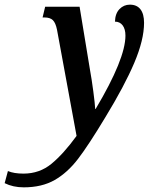

<svg xmlns="http://www.w3.org/2000/svg" viewBox="-162 -565 645 825"><path d="M-142 222 -128 170Q-102 181 -61 181Q8 181 59.5 138.5Q111 96 167 19L83 -437Q77 -467 65 -478.5Q53 -490 29 -490H21L32 -536H180L224 -269Q232 -225 239 -172Q246 -119 247 -97H249Q377 -312 377 -412Q377 -440 365 -456Q353 -472 332 -472Q333 -507 351.5 -526Q370 -545 396 -545Q426 -545 441.5 -525Q457 -505 457 -467Q457 -394 415 -295Q373 -196 290 -60Q219 58 173.5 117.5Q128 177 73 208.5Q18 240 -60 240Q-106 240 -142 222Z"/></svg>

Font: Noto Serif CondSemiBold
Style: Italic
Weight: 600
Width: 3
Italic angle: -12°
Designer: Monotype Design Team
Foundry: Monotype Imaging Inc.
Version: Version 1.001